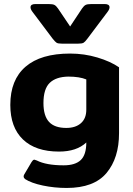

<svg xmlns="http://www.w3.org/2000/svg" viewBox="-20 -760 660 950"><path d="M241 -568 141 -701Q131 -714 131 -724Q131 -740 155 -740H220Q241 -740 249.5 -735.5Q258 -731 267 -718L327 -629L386 -718Q395 -731 403.5 -735.5Q412 -740 433 -740H498Q522 -740 522 -724Q522 -714 512 -701L412 -568Q401 -553 393.5 -548.5Q386 -544 366 -544H287Q267 -544 260 -548.5Q253 -553 241 -568ZM104 126Q97 120 97 113Q97 108 100 103L136 42Q139 37 142.5 33.5Q146 30 150 30Q152 30 162 34Q209 58 295 58Q352 58 379.5 32Q407 6 407 -55Q359 -10 272 -10Q156 -10 93.5 -70Q31 -130 31 -241Q31 -365 106.5 -430Q182 -495 327 -495Q397 -495 462 -475.5Q527 -456 569 -427V-101Q569 22 507 96Q445 170 310 170Q249 170 192 158Q135 146 104 126ZM407 -217V-367Q373 -381 318 -381Q257 -380 226 -350Q195 -320 195 -250Q195 -187 222.5 -157Q250 -127 308 -127Q354 -127 380.5 -150.5Q407 -174 407 -217Z"/></svg>

Font: Mitr Medium
Style: Regular
Weight: 500
Designer: Thanarat Vachiruckul
Foundry: Cadson Demak
Version: Version 1.003